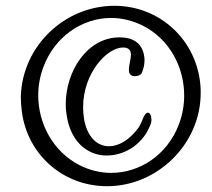

<svg xmlns="http://www.w3.org/2000/svg" viewBox="-20 -626 732 663"><path d="M350 17C523 17 673 -128 673 -305C673 -314 673 -323 672 -332C659 -487 533 -606 375 -606C203 -606 58 -467 52 -295V-288C52 -276 53 -265 54 -254C67 -101 191 17 350 17ZM364 -29C327 -29 289 -38 254 -56C163 -103 112 -199 112 -297C112 -330 118 -363 130 -395C169 -499 263 -564 364 -564C400 -564 438 -555 474 -537C566 -490 616 -394 616 -296C616 -263 610 -229 598 -197C557 -89 461 -29 364 -29ZM349 -89C403 -89 458 -119 488 -171C493 -180 497 -189 501 -199C502 -203 503 -208 503 -212C503 -225 498 -237 491 -237C485 -237 478 -230 471 -210C467 -200 462 -190 456 -182C425 -141 389 -121 356 -121C315 -121 280 -154 270 -217C268 -230 267 -243 267 -256C267 -373 349 -462 405 -462C426 -462 432 -451 432 -437C432 -421 425 -401 425 -386C425 -374 429 -365 442 -363H446C456 -363 467 -367 470 -375C476 -389 479 -404 479 -418C479 -423 479 -427 478 -431C471 -483 431 -497 394 -497H393C280 -497 207 -379 207 -266C207 -246 210 -227 214 -208C234 -125 291 -89 349 -89Z"/></svg>

Font: Style Script
Style: Regular
Weight: 400
Designer: Robert E. Leuschke
Foundry: Robert E. Leuschke
Version: Version 1.010